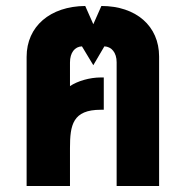

<svg xmlns="http://www.w3.org/2000/svg" viewBox="-20 -622 622 642"><path d="M69 -432V0H214V-127C214 -204 223 -255 317 -255H327V-363H317C280 -363 239 -351 214 -334V-413C214 -446 230 -466 254 -467L292 -404L329 -467C353 -466 370 -446 370 -414V0H512V-433C512 -535 435 -602 319 -602L292 -541L265 -602C148 -601 69 -534 69 -432Z"/></svg>

Font: Vanilla Cream Black
Style: Regular
Weight: 900
Designer: Jeremy Tribby, Jinavaṁso
Foundry: Tribby Type
Version: Version 1.422;Glyphs 3.1.2 (3151)